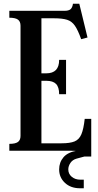

<svg xmlns="http://www.w3.org/2000/svg" viewBox="-20 -808 523 1029"><path d="M30 -37Q62 -37 76 -47Q90 -57 90 -80V-670Q90 -693 76 -703Q62 -713 30 -713V-750H325Q348 -750 358 -758.5Q368 -767 371 -788H405L449 -607L415 -598Q398 -646 381.5 -670Q365 -694 339.5 -702Q314 -710 269 -710H202V-415H228Q297 -415 297 -487H334V-303H297Q297 -341 280.5 -358Q264 -375 228 -375H202V-40H310Q355 -40 379.5 -50Q404 -60 416 -88Q428 -116 434 -171H469V31H432Q428 14 412.5 7Q397 0 363 0H30ZM432 -7V31L391 42Q369 48 357.5 65Q346 82 346 100Q346 124 364.5 139.5Q383 155 411 155H429V201H409Q359 201 328 172Q297 143 297 100Q297 62 320.5 34.5Q344 7 396 -1Z"/></svg>

Font: Girassol
Style: Regular
Weight: 400
Width: 3
Designer: Liam Spradlin
Version: Version 1.004